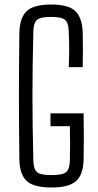

<svg xmlns="http://www.w3.org/2000/svg" viewBox="-20 -826 436 852"><path d="M208 6Q131 6 99.5 -22Q68 -50 66 -116Q64 -263 64 -399.5Q64 -536 66 -682Q68 -749 99.5 -777.5Q131 -806 207 -806Q282 -806 313 -778Q344 -750 347 -684Q348 -641 348 -606Q348 -571 347 -528H285Q287 -573 287 -608Q287 -643 285 -687Q284 -725 268.5 -738Q253 -751 207 -751Q160 -751 144.5 -738Q129 -725 128 -687Q126 -606 125 -536Q124 -466 124 -400Q124 -334 125 -264Q126 -194 128 -113Q129 -75 144.5 -62Q160 -49 208 -49Q257 -49 273 -62Q289 -75 290 -113Q291 -155 291 -189.5Q291 -224 290 -266H204V-323H351Q352 -257 352 -209.5Q352 -162 351 -116Q349 -50 317 -22Q285 6 208 6Z"/></svg>

Font: Big Shoulders Text Light
Style: Regular
Weight: 300
Designer: Patric King
Foundry: XO Type Co
Version: Version 1.000; ttfautohint (v1.8.2)